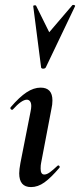

<svg xmlns="http://www.w3.org/2000/svg" viewBox="-20 -751 325 780"><path d="M58 -47Q58 -62 63 -89L104 -297Q107 -311 107 -320Q107 -333 102 -339.5Q97 -346 89 -346Q68 -346 32 -306Q31 -305 29 -305Q25 -305 23 -308.5Q21 -312 23 -315Q59 -357 88 -376Q117 -395 145 -395Q193 -395 193 -343Q193 -326 189 -309L147 -89Q145 -80 145 -66Q145 -42 160 -42Q170 -42 182.5 -51Q195 -60 213 -77Q215 -79 217 -79Q220 -79 222 -75.5Q224 -72 221 -69Q187 -29 160.5 -10Q134 9 106 9Q58 9 58 -47ZM127 -727 180 -620 274 -730Q275 -731 278 -731Q281 -731 283.5 -729.5Q286 -728 285 -726L166 -477Q163 -472 155 -472Q152 -472 149.5 -473.5Q147 -475 147 -477L115 -726Q115 -729 120.5 -729.5Q126 -730 127 -727Z"/></svg>

Font: Cormorant Infant
Style: Bold Italic
Weight: 700
Italic angle: -10°
Designer: Christian Thalmann (Catharsis Fonts)
Foundry: Catharsis Fonts
Version: Version 4.000